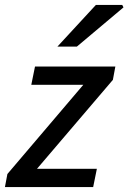

<svg xmlns="http://www.w3.org/2000/svg" viewBox="-30 -759 521 779"><path d="M-10 0 0 -53 308 -415H97L112 -489H438L428 -435L120 -74H363L348 0ZM203 -570 359 -739H466L471 -729L282 -570Z"/></svg>

Font: Source Sans 3 ExtraLight Medium
Style: Italic
Weight: 500
Italic angle: -11°
Version: Version 3.052;hotconv 1.1.0;makeotfexe 2.6.0